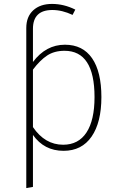

<svg xmlns="http://www.w3.org/2000/svg" viewBox="-20 -759 612 979"><path d="M311 -531Q402 -531 449.5 -462Q497 -393 497 -264Q497 -135 447 -62.5Q397 10 304 10Q205 10 148 -71V194L114 200V-616Q114 -674 149.5 -706.5Q185 -739 245 -739Q306 -739 364 -710L350 -683Q297 -708 247 -708Q148 -708 148 -612V-443Q214 -531 311 -531ZM302 -21Q380 -21 421 -83.5Q462 -146 462 -264Q462 -500 309 -500Q257 -500 220.5 -476Q184 -452 148 -404V-111Q209 -21 302 -21Z"/></svg>

Font: Fira Sans UltraLight
Style: Regular
Weight: 200
Designer: Carrois Corporate & Edenspiekermann AG
Foundry: Carrois Corporate GbR & Edenspiekermann AG
Version: Version 4.106;PS 004.106;hotconv 1.0.70;makeotf.lib2.5.58329